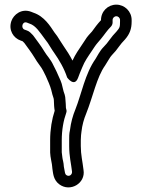

<svg xmlns="http://www.w3.org/2000/svg" viewBox="-20 -725 612 827"><path d="M481 -655C489.6 -655 497 -647.6 497 -639V-632C497 -608.3 495.7 -605.5 481.3 -588.6C468.2 -574.3 463 -569 452.6 -554.4C443.9 -542 436.1 -532.5 426.3 -522.7C409.2 -505.5 399.3 -483.2 391.4 -471.2C346.3 -407.4 331.2 -320.4 304.9 -254.4C293.9 -228.1 285.2 -196.8 281.4 -164.6C277.6 -149.2 278 -134.1 278 -121V-96C278 -50.9 286.3 -20.6 290.2 13.8C291.7 27.8 277.5 37.9 265.4 28.9C260.2 25.1 259.6 19.3 255 -7.4C254.2 -26.3 249.5 -37.8 248.9 -45.1C248.3 -52.3 246.5 -62.5 246 -69V-121C246 -165.5 253.6 -206.7 265.5 -239.5C268.4 -247.3 265.6 -253.7 264 -260.1C264 -270.2 262.7 -284.9 262 -294.1C261.7 -312.5 256.4 -324 254 -331L249.6 -348.7C245.9 -370 236 -388.8 231.8 -398.2C229 -404.5 226.4 -410.4 222.6 -418.8L210.6 -442.6C197.5 -471.3 181.5 -485.2 171.6 -502.6C155.4 -529.6 140 -548.6 124.3 -570.5C123.6 -571.6 122.4 -573 121.7 -573.7L110.7 -584.7C106.9 -588.5 101.9 -591.6 96.5 -593.5L85.5 -597.5C69.2 -603.4 75.2 -634.9 96 -627.7L105.7 -623.8C106.3 -623.6 107.1 -623.3 107.5 -623.2C134.5 -614.6 151.7 -585.7 174 -556L185.7 -540.3C192.6 -530.3 202.9 -511.7 212.8 -498.3C235.8 -465.3 256.2 -430.5 269.3 -391.1C269.3 -391.1 300.6 -346.8 316.5 -390.5C319 -397.4 321.7 -404.5 324.1 -410.5L334.1 -434.5C345 -461.8 358.4 -480.1 375.8 -506.1L387.8 -524.1C395.3 -535.4 402.8 -543.1 415.2 -558C430.9 -576.9 440.6 -593.3 457.7 -610.3C462.5 -615.1 465 -622.5 465 -628V-639C465 -647.6 472.4 -655 481 -655ZM213 -271C213 -270.5 213 -269.5 213.1 -268.7L214 -258.8C214.1 -257.3 214.7 -251.3 215.5 -247.9C203.5 -211.7 196 -167.4 196 -121V-68C196 -49.6 205 -17 205 -5C205 -3.9 205.1 -1.9 205.4 -0.5C208.8 18.3 207.9 48.6 235.6 69.1C282.7 103.9 349.2 64.4 339.8 7.4C335.5 -30.1 328 -58.2 328 -96V-121C328 -137.8 330 -149.3 330.8 -157.2C334.1 -186.7 341.2 -211.6 351.1 -235.5C380.6 -309.3 396.7 -392.6 432.6 -442.8C444.8 -461.1 453.6 -479.3 461.7 -487.3C473.6 -499.3 483.8 -511.8 493.4 -525.6C502 -537.6 505.2 -540.7 518.7 -555.4C539.1 -579 547 -601.2 547 -632V-639C547 -675.3 517.4 -705 481 -705C444.6 -705 415 -676.1 415 -638.1C399.6 -621.6 388.3 -606.2 376.2 -589.3C368 -579.7 356.7 -569.8 345.7 -551.2L334.2 -533.9C319.6 -511.9 305 -492 292.3 -464C280.8 -486.2 267.4 -507.5 253.2 -527.7C245.5 -538 236.2 -555.4 226.2 -569.7L214.4 -585.4C196.4 -612.4 170.7 -655 123.5 -670.5L114 -674.3C72.4 -689.9 38.4 -661.9 28.9 -634.1C15.6 -595.4 37.9 -560.8 69.1 -550.3L77.4 -547.3L84.9 -539.8C100.1 -518.5 115.2 -499.3 128.4 -477.4C143 -451.8 157.4 -437.4 165.6 -420.8L177.4 -397.2C184.7 -381.2 196.9 -353.4 200.7 -337.9L205.7 -317.9C208.7 -306.1 212 -301.8 212 -293C212 -285.2 213 -277.3 213 -271Z"/></svg>

Font: HoneyBee
Style: Str
Weight: 700
Foundry: Cannot Into Space Fonts
Version: Version 0.89